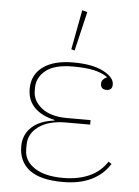

<svg xmlns="http://www.w3.org/2000/svg" viewBox="-54 -793 616 848"><g transform="rotate(5 254.0 -369.5)"><path d="M256 12Q156 12 108 -25Q60 -62 60 -129Q60 -180 95 -213.5Q130 -247 196 -255V-258Q139 -270 107 -302.5Q75 -335 75 -385Q75 -448 123 -483Q171 -518 257 -518Q342 -518 390.5 -493Q439 -468 439 -436Q439 -410 413 -410Q387 -410 387 -436Q387 -446 393.5 -453.5Q400 -461 410 -465V-467Q386 -484 350 -492Q314 -500 257 -500Q176 -500 137 -469Q98 -438 98 -391V-379Q98 -334 138 -302.5Q178 -271 250 -271H355V-251H248Q171 -251 127 -219Q83 -187 83 -138V-117Q83 -67 128.5 -36.5Q174 -6 256 -6Q322 -6 371.5 -28Q421 -50 450 -95L464 -86Q435 -39 383 -13.5Q331 12 256 12ZM243 -575 276 -751 299 -745 258 -571Z"/></g></svg>

Font: IBM Plex Serif Thin
Style: Regular
Weight: 100
Designer: Mike Abbink, Paul van der Laan, Pieter van Rosmalen
Foundry: Bold Monday
Version: Version 3.001